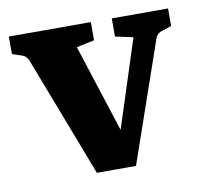

<svg xmlns="http://www.w3.org/2000/svg" viewBox="-57 -484 586 551"><g transform="rotate(-10 236.0 -208.5)"><path d="M354 -359 302 -370V-423H466V-372L439 -363Q424 -359 419 -346L297 6H236ZM272 6H183L48 -346Q42 -359 29 -363L2 -372V-423H241V-370L189 -359L290 -46Z"/></g></svg>

Font: Rasa
Style: Regular
Weight: 400
Designer: Anna Giedrys (Yrsa+Rasa design), David Brezina (Yrsa art-direction, Rasa art-direction, design)
Foundry: Rosetta Type Foundry
Version: Version 2.004